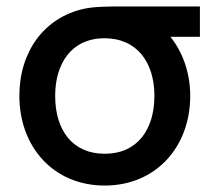

<svg xmlns="http://www.w3.org/2000/svg" viewBox="-20 -560 666 595"><path d="M304.5 15C463 15 569.5 -104.5 569.5 -263C569.5 -336 545 -400.5 508 -446H599.5V-540H371C317.5 -540 274.5 -540 241.5 -533C118 -506.5 40 -401 40 -263C40 -105.5 145 15 304.5 15ZM304.5 -83.5C205 -83.5 151 -156 151 -263C151 -362 200.5 -441.5 304.5 -441.5C405.5 -441 458.5 -365.5 458.5 -263C458.5 -159.5 406.5 -83.5 304.5 -83.5Z"/></svg>

Font: Manrope SemiBold
Style: Regular
Weight: 600
Designer: Mikhail Sharanda
Foundry: Mikhail Sharanda
Version: Version 4.505